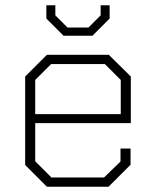

<svg xmlns="http://www.w3.org/2000/svg" viewBox="-20 -705 584 725"><path d="M75 -82V-416L157 -498H391L474 -416V-240H113V-96L174 -35H373L435 -95V-144H473V-83L390 0H157ZM436 -274V-403L376 -463H173L113 -403V-274ZM155 -635V-685H189V-647L235 -601H314L360 -647V-685H394V-635L329 -570H220Z"/></svg>

Font: Chakra Petch ExtraLight
Style: Regular
Weight: 275
Designer: Katatrad Aksorn Co.,Ltd.
Foundry: Cadson Demak Co.,Ltd.
Version: Version 1.000; ttfautohint (v1.6)